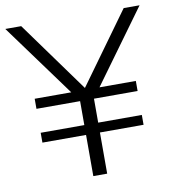

<svg xmlns="http://www.w3.org/2000/svg" viewBox="-80 -775 760 845"><g transform="rotate(-10 300.0 -352.5)"><path d="M269 0V-184H74V-228H269V-335H74V-380H244V-371L0 -705H71L309 -376H291L529 -705H600L357 -371V-380H526V-335H331V-228H526V-184H331V0Z"/></g></svg>

Font: Mulish ExtraLight Light
Style: Regular
Weight: 300
Version: Version 3.603